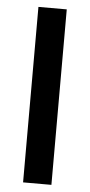

<svg xmlns="http://www.w3.org/2000/svg" viewBox="-52 -731 356 763"><g transform="rotate(5 126.5 -350.0)"><path d="M70 0V-700H183V0Z"/></g></svg>

Font: Fivo Sans Med
Style: Regular
Weight: 450
Designer: Alexander Slobzheninov
Foundry: Alexander Slobzheninov
Version: 1.0